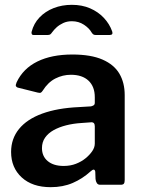

<svg xmlns="http://www.w3.org/2000/svg" viewBox="-20 -766 598 796"><path d="M355 -55Q322 -25 281.5 -7.5Q241 10 190 10Q114 10 70 -30.5Q26 -71 26 -136Q26 -191 59 -231.5Q92 -272 155 -295Q218 -318 307 -322L357 -325Q362 -326 367.5 -329Q373 -332 373 -340V-363Q373 -407 347 -431.5Q321 -456 274 -456Q240 -456 209.5 -440.5Q179 -425 157 -390Q153 -384 149.5 -382Q146 -380 137 -382L53 -403Q48 -405 46 -409Q44 -413 49 -425Q76 -482 135 -511Q194 -540 280 -540Q357 -540 405 -519Q453 -498 475 -460.5Q497 -423 497 -372V-20Q497 -9 493.5 -4.5Q490 0 480 0H395Q386 0 381.5 -7Q377 -14 376 -24L375 -54Q372 -71 355 -55ZM373 -242Q373 -260 358 -259L317 -256Q284 -254 254.5 -246.5Q225 -239 202.5 -226.5Q180 -214 167 -195.5Q154 -177 154 -152Q154 -118 178 -98Q202 -78 244 -78Q272 -78 295 -87Q318 -96 335 -110Q352 -124 362.5 -139.5Q373 -155 373 -171V-242ZM435 -621H376Q371 -621 367.5 -623Q364 -625 360 -631Q350 -649 328 -663.5Q306 -678 278 -678Q258 -678 242 -670.5Q226 -663 215 -653Q204 -643 196 -632Q192 -626 188.5 -623.5Q185 -621 178 -621H119Q113 -621 111.5 -625.5Q110 -630 111 -634Q120 -669 144 -694Q168 -719 202.5 -732.5Q237 -746 278 -746Q320 -746 353.5 -731.5Q387 -717 410.5 -692Q434 -667 445 -636Q450 -621 435 -621Z"/></svg>

Font: Libre Franklin SemiBold
Style: Regular
Weight: 600
Designer: Pablo Impallari, Rodrigo Fuenzalida, Nhung Nguyen
Foundry: Impallari Type
Version: Version 3.000